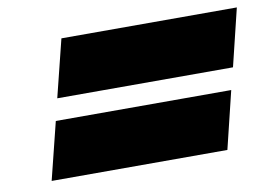

<svg xmlns="http://www.w3.org/2000/svg" viewBox="-56 -709 854 609"><g transform="rotate(-10 371.5 -405.0)"><path d="M694 -440H128L174 -625H739ZM631 -185H65L111 -370H676Z"/></g></svg>

Font: TypoPRO Sinkin Sans
Style: 900 X Black Italic
Weight: 950
Italic angle: -112°
Designer: Keith Bates
Foundry: K-Type
Version: Sinkin Sans (version 1.0)  by Keith Bates   •   © 2014   www